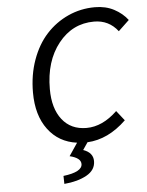

<svg xmlns="http://www.w3.org/2000/svg" viewBox="-59 -720 750 981"><g transform="rotate(-5 316.0 -229.0)"><path d="M231 213.9 230 172.9Q327.1 161.1 327.1 120.1Q327.1 88.9 270 75.2L314 9.8Q220.7 -2.4 166.3 -75.2Q111.8 -147.9 111.8 -265.1Q111.8 -355.5 139.4 -432.1Q167 -508.8 214.8 -561Q262.7 -613.3 327.1 -642.6Q391.6 -671.9 464.8 -671.9Q520 -671.9 562.5 -649.4Q605 -627 631.8 -591.8L576.2 -539.1Q529.8 -599.1 454.1 -599.1Q342.8 -599.1 271 -508.5Q199.2 -418 199.2 -274.9Q199.2 -175.8 244.1 -118.4Q289.1 -61 369.1 -61Q451.2 -61 526.9 -133.8L566.9 -83Q474.1 6.8 367.2 12.2L341.8 49.8Q392.1 67.4 392.1 110.8Q392.1 156.7 346.2 182.4Q300.3 208 231 213.9Z"/></g></svg>

Font: Office Code Pro D Italic
Style: Regular
Weight: 400
Italic angle: -9°
Designer: Nathan Rutzky & Paul D. Hunt
Foundry: Adobe Systems Incorporated
Version: Version 1.004;PS 001.004;hotconv 1.0.70;makeotf.lib2.5.58329